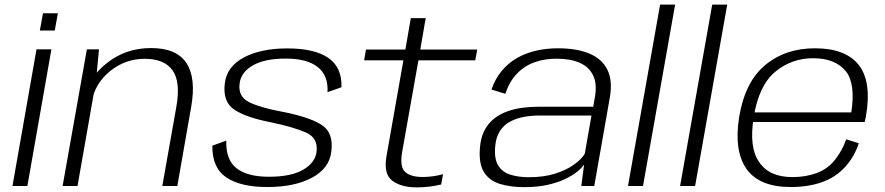

<svg xmlns="http://www.w3.org/2000/svg" viewBox="-20 -805 3832 831"><path d="M34 0H98.5L202.5 -591.5H138ZM166 -747.5 152.5 -673H217L230.5 -747.5Z M251 0H315.5L395.5 -455L408.5 -591.5H356ZM682.5 0H747.5L807.5 -342.5Q829.5 -467.5 786.8 -532.2Q744 -597 634 -597Q525 -597 444.5 -533.5Q364 -470 350.5 -394.5L376.5 -363Q391 -444.5 456.8 -497.5Q522.5 -550.5 606.5 -550.5Q691 -550.5 726.8 -500.8Q762.5 -451 743 -341.5Z M1137 4.5Q1255 4.5 1330.5 -36Q1406 -76.5 1414 -149.5Q1424.5 -231 1372 -264.5Q1319.5 -298 1206 -320.5Q1109.5 -338 1059.5 -362.2Q1009.5 -386.5 1017 -443Q1022.5 -492 1074 -521.8Q1125.5 -551.5 1216.5 -551.5Q1309.5 -551.5 1355.5 -514.5Q1401.5 -477.5 1397.5 -406L1458 -427.5Q1460.5 -514 1400.5 -554.8Q1340.5 -595.5 1224 -595.5Q1109 -595.5 1035.2 -556.2Q961.5 -517 953 -444Q943 -364 994.8 -330Q1046.5 -296 1151 -276Q1253 -254.5 1305.2 -231Q1357.5 -207.5 1350 -148Q1344.5 -101 1292.2 -70.5Q1240 -40 1144 -40Q1050.5 -40 1003.5 -77Q956.5 -114 959.5 -196.5L899 -174.5Q898 -78 960 -36.8Q1022 4.5 1137 4.5Z M1783 6Q1838 6 1889.5 -6.5L1897.5 -51Q1853 -39 1809.5 -39Q1757.5 -39 1733.5 -60.8Q1709.5 -82.5 1720.5 -147L1791 -544H2037L2045.5 -590.5H1799L1822.5 -726.5H1758L1734.5 -590.5H1564L1556 -544H1726L1653 -130.5Q1639 -51.5 1678 -22.8Q1717 6 1783 6Z M2249.5 5Q2305.5 5 2349.2 -4.8Q2393 -14.5 2425.5 -30Q2458 -45.5 2478.5 -62.2Q2499 -79 2508 -93L2496 0H2552L2619 -380.5Q2632.5 -455.5 2609 -503Q2585.5 -550.5 2530.8 -573.2Q2476 -596 2395 -596Q2344.5 -596 2299.5 -585.5Q2254.5 -575 2217 -553.5Q2179.5 -532 2151.5 -498.2Q2123.5 -464.5 2107 -417.5L2167 -399Q2184.5 -451.5 2216.5 -485.2Q2248.5 -519 2292.2 -535Q2336 -551 2389 -551Q2449 -551 2489.5 -533Q2530 -515 2547.5 -477.8Q2565 -440.5 2554.5 -383L2547.5 -343H2308.5Q2275.5 -343 2240.8 -338.5Q2206 -334 2174.5 -322.5Q2143 -311 2117.5 -290.8Q2092 -270.5 2076 -239Q2060 -207.5 2057 -162.5Q2052 -96 2074.8 -59.8Q2097.5 -23.5 2143 -9.2Q2188.5 5 2249.5 5ZM2269 -38Q2224 -38 2189.5 -48.8Q2155 -59.5 2137 -87.5Q2119 -115.5 2123 -168Q2126 -210.5 2143.5 -237.5Q2161 -264.5 2188.5 -279Q2216 -293.5 2248.5 -299.2Q2281 -305 2313.5 -305H2540L2511 -139.5Q2496 -115 2463.2 -91.8Q2430.5 -68.5 2381.8 -53.2Q2333 -38 2269 -38Z M2698 0H2763L2902 -785H2837Z M2923.5 0H2988.5L3127.5 -785H3062.5Z M3402 4.5 3409.5 -38.5Q3310 -38.5 3266 -103Q3221 -166 3242 -297Q3264 -435.5 3335.5 -494.5Q3406.5 -553 3499.5 -553Q3595.5 -553 3641.5 -496Q3683.5 -442 3664.5 -318.5H3237L3229.5 -277H3722.5Q3725.5 -288 3727.5 -299.5Q3754 -450.5 3697 -523.5Q3640 -596 3507 -596Q3379 -596 3291.5 -523Q3204 -450 3179 -297.5Q3156 -151.5 3211.5 -73Q3267.5 4.5 3402 4.5ZM3409.5 -38.5 3402 4.5Q3478 4.5 3537.5 -16.5Q3596 -37 3637.5 -82Q3678 -126.5 3697 -185L3642.5 -202Q3625.5 -153.5 3594.5 -114Q3563 -74 3515 -56Q3466.5 -38.5 3409.5 -38.5Z"/></svg>

Font: Anybody SemiExpanded Light
Style: Italic
Weight: 300
Width: 6
Italic angle: -10°
Version: Version 1.113;gftools[0.9.25]